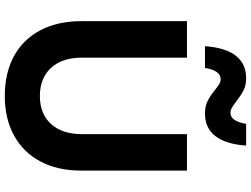

<svg xmlns="http://www.w3.org/2000/svg" viewBox="-146 -912 1072 821"><g transform="rotate(90 390.5 -502.0)"><path d="M71 -313V-765H227V-316Q227 -231 271 -183.5Q315 -136 391 -136Q467 -136 510.5 -183.5Q554 -231 554 -316V-765H710V-313Q710 -212 671 -138.5Q632 -65 560 -25.5Q488 14 391 14Q293 14 221 -25Q149 -64 110 -138Q71 -212 71 -313ZM315 -1018Q346 -1018 367 -1007Q388 -996 414 -976Q431 -963 441.5 -957Q452 -951 463 -951Q499 -951 510 -1018H603Q597 -931 562.5 -886.5Q528 -842 466 -842Q435 -842 413 -853Q391 -864 366 -884Q350 -897 340 -903Q330 -909 319 -909Q282 -909 271 -842H178Q184 -929 218.5 -973.5Q253 -1018 315 -1018Z"/></g></svg>

Font: Application
Style: Bold
Weight: 700
Designer: Wei Huang
Foundry: Wei Huang
Version: Version 0.012